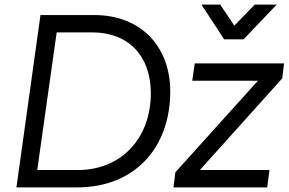

<svg xmlns="http://www.w3.org/2000/svg" viewBox="-20 -810 1248 830"><path d="M51 0H314C563 0 716 -172 716 -415C716 -608 590 -745 387 -745H155ZM141 -75 225 -670H379C535 -670 632 -569 632 -407C632 -211 503 -75 317 -75ZM730 0H1135L1145 -75H844L1200 -471L1208 -536H822L811 -461H1095L738 -65ZM851 -790 949 -640H1033L1176 -790H1081L993 -699L932 -790Z"/></svg>

Font: Mluvka
Style: Italic
Weight: 400
Italic angle: -8°
Designer: Modified by Jiří Krblich, Original typeface by Gumpita Rahayu
Foundry: Gumpita Rahayu & Jiří Krblich
Version: Version 2.000;Glyphs 3.1.1 (3134)